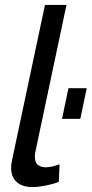

<svg xmlns="http://www.w3.org/2000/svg" viewBox="-20 -750 371 777"><path d="M112 7Q70 7 47.5 -13.5Q25 -34 25 -71Q25 -79 26 -87Q27 -95 29 -103L162 -730H249L123 -135Q122 -130 121.5 -125.5Q121 -121 121 -116Q121 -73 166 -73Q177 -73 192 -76.5Q207 -80 221 -85L218 -14Q195 -5 165 1Q135 7 112 7ZM231 -269 257 -393H331L305 -269Z"/></svg>

Font: PTCRaleway Medium
Style: Italic
Weight: 500
Italic angle: -12°
Designer: Matt McInerney, Pablo Impallari, Rodrigo Fuenzalida
Foundry: Matt McInerney, Pablo Impallari, Rodrigo Fuenzalida
Version: Version 3.000g; ttfautohint (v1.5) -l 8 -r 28 -G 28 -x 14 -D